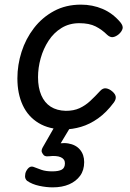

<svg xmlns="http://www.w3.org/2000/svg" viewBox="-20 -539 562 828"><path d="M257 19Q192 19 146.5 -8.5Q101 -36 78 -85.5Q55 -135 55 -201Q55 -259 73 -315.5Q91 -372 126.5 -418Q162 -464 213 -491.5Q264 -519 329 -519Q379 -519 422.5 -500.5Q466 -482 499 -443Q512 -427 508.5 -415Q505 -403 493 -392Q480 -381 467.5 -379Q455 -377 442 -389Q420 -411 392.5 -425Q365 -439 322 -439Q279 -439 245.5 -418.5Q212 -398 189.5 -363.5Q167 -329 155.5 -288Q144 -247 144 -206Q144 -161 158 -128.5Q172 -96 198.5 -79Q225 -62 264 -61Q298 -61 323 -72.5Q348 -84 369 -103.5Q390 -123 412 -147Q424 -160 437.5 -158Q451 -156 464 -145Q477 -134 479 -122.5Q481 -111 471 -97Q439 -54 403 -28.5Q367 -3 329.5 8Q292 19 257 19ZM207 269Q180 269 149.5 262.5Q119 256 97 241Q88 233 88 221Q88 209 93 199Q100 186 108.5 181.5Q117 177 128 182Q140 187 159 193.5Q178 200 205 200Q233 200 246.5 192.5Q260 185 260 165Q260 147 242 139Q224 131 190 135Q179 136 173.5 133.5Q168 131 164 124Q159 117 159.5 110.5Q160 104 164 97L227 -13H297L226 105L197 89Q241 74 274 79.5Q307 85 325 106.5Q343 128 343 160Q343 195 325.5 219Q308 243 278 256Q248 269 207 269Z"/></svg>

Font: Playwrite ZA
Style: Regular
Weight: 400
Designer: Veronika Burian, José Scaglione
Foundry: TypeTogether
Version: Version 1.002